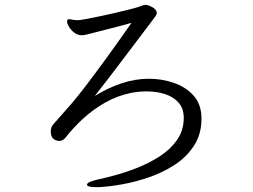

<svg xmlns="http://www.w3.org/2000/svg" viewBox="-20 -741 1040 790"><path d="M376 29Q338 29 338 19Q338 7 385 -3Q409 -8 452 -19.5Q495 -31 543.5 -50Q592 -69 636 -97Q680 -125 708 -164.5Q736 -204 736 -256Q736 -295 714.5 -319Q693 -343 658.5 -354Q624 -365 583 -365Q552 -365 520 -359Q462 -347 412 -318.5Q362 -290 321 -252Q280 -214 249 -174Q238 -161 222 -161Q221 -161 212.5 -163Q204 -165 196.5 -173.5Q189 -182 189 -201Q189 -218 199 -229Q218 -251 235.5 -270.5Q253 -290 275 -315.5Q297 -341 328.5 -382Q360 -423 407 -487Q454 -551 521 -647Q490 -638 441 -625.5Q392 -613 337 -599Q325 -596 316 -596Q300 -596 286 -606.5Q272 -617 264 -630.5Q256 -644 256 -653Q256 -660 261 -662H263Q268 -662 278 -660Q288 -658 301 -658Q308 -658 332.5 -662.5Q357 -667 390.5 -674Q424 -681 458.5 -689Q493 -697 520 -704Q547 -711 557 -715Q571 -721 579 -721Q590 -721 607.5 -711Q625 -701 625 -688Q625 -681 618.5 -672.5Q612 -664 604 -653Q552 -585 493.5 -507Q435 -429 370 -346Q423 -379 479.5 -398Q536 -417 593 -417Q646 -417 695.5 -400Q745 -383 777 -347Q809 -311 809 -253Q809 -189 778.5 -142Q748 -95 699 -63Q650 -31 593 -11.5Q536 8 482 17.5Q428 27 388 29Z"/></svg>

Font: Moon Stars Kai HW
Style: Regular
Weight: 400
Designer: GuiWonder
Version: Version 1.101